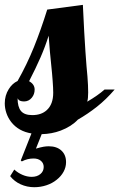

<svg xmlns="http://www.w3.org/2000/svg" viewBox="-52 -551 496 797"><path d="M-9.8 180.2 7.3 152.8Q22 166.5 41.3 174.8Q60.5 183.1 79.6 183.1Q101.6 183.1 115.5 171.6Q129.4 160.2 129.4 142.1Q129.4 126.5 117.9 116.7Q106.4 106.9 87.4 106.9Q61.5 106.9 38.6 119.1L34.2 115.2L78.6 2.9Q24.9 -5.9 -5.4 -44.4Q-18.6 -61.5 -25.4 -81.5Q-32.2 -101.6 -32.2 -122.1Q-32.2 -154.8 -15.6 -181.2Q-1 -204.6 21 -214.8Q60.1 -284.2 88.9 -355.5Q117.7 -426.8 144 -511.2L292 -530.8Q297.9 -403.8 302.7 -335.9Q307.6 -266.1 311 -233.4Q314 -195.3 314 -167Q314 -141.6 310.1 -128.9Q355 -155.3 381.8 -179.2H423.8Q388.2 -137.7 350.3 -107.9Q312.5 -78.1 271 -54.2Q244.6 -25.9 199.7 -8.8Q163.1 4.9 121.1 5.9L97.2 65.9Q117.2 60.1 128.7 58.1Q140.1 56.2 150.4 56.2Q183.6 56.2 202.9 74Q222.2 91.8 222.2 122.1Q222.2 143.1 211.9 161.9Q201.7 180.7 183.1 195.3Q165 210 140.9 218Q116.7 226.1 90.3 226.1Q60.1 226.1 33.7 214.1Q7.3 202.1 -9.8 180.2ZM142.1 -93.8Q168.9 -118.2 168.9 -166Q168.9 -186 166.5 -216.3L164.1 -246.1Q159.7 -284.7 155.3 -335.4L149.9 -402.8Q135.7 -357.4 116.2 -312.7Q96.7 -268.1 68.8 -213.9Q91.8 -201.2 91.8 -179.2Q91.8 -159.7 80.1 -145.5Q67.4 -129.9 47.9 -129.9Q38.1 -129.9 31.5 -132.6Q24.9 -135.3 21 -143.1Q21 -106.9 35.2 -90.1Q49.3 -73.2 82 -73.2Q119.6 -73.2 142.1 -93.8Z"/></svg>

Font: Pattaya
Style: Regular
Weight: 400
Designer: Pablo Impallari / Thai characters Designed by Thanarat Vachiruckul and Suppakit Chalermlarp
Foundry: Pablo Impallari
Version: Version 2.001